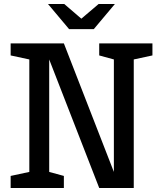

<svg xmlns="http://www.w3.org/2000/svg" viewBox="-20 -936 800 956"><path d="M547 -80V-640L474 -660V-720H739V-660L646 -640V0H474L225 -640V-80L298 -60V0H33V-60L126 -80V-640L33 -660V-720H298ZM447 -791H324L219 -916H300L385 -843L471 -916H552Z"/></svg>

Font: Hermeneus One
Style: Regular
Weight: 400
Designer: Rodrigo Fuenzalida, Pablo Impallari
Foundry: Pablo Impallari, Rodrigo Fuenzalida
Version: Version 1.002; ttfautohint (v0.93) -l 8 -r 50 -G 200 -x 14 -